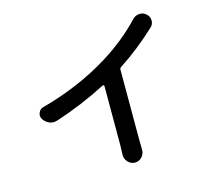

<svg xmlns="http://www.w3.org/2000/svg" viewBox="-112 -909 1224 1086"><g transform="rotate(-15 500.0 -366.0)"><path d="M613.3 -505.9Q605.5 -501 605.5 -491.2V-81.1L606.4 -21.5Q606.4 1 590.8 18.6Q574.2 37.1 549.8 37.1Q525.4 37.1 508.8 18.6Q492.2 1 492.2 -21.5L494.1 -81.1V-425.8Q494.1 -429.7 491.2 -431.2Q488.3 -432.6 485.4 -431.6Q339.8 -356.4 185.5 -306.6Q174.8 -302.7 164.1 -302.7Q151.4 -302.7 139.6 -307.6Q116.2 -317.4 103.5 -338.9Q97.7 -348.6 97.7 -359.4Q97.7 -367.2 101.6 -376Q109.4 -395.5 129.9 -400.4Q349.6 -460 526.4 -569.3Q655.3 -649.4 750 -750Q765.6 -766.6 789.1 -768.6Q791 -768.6 793 -768.6Q813.5 -768.6 829.1 -754.9Q847.7 -739.3 847.7 -714.8Q847.7 -692.4 831.1 -677.7Q724.6 -578.1 613.3 -505.9Z"/></g></svg>

Font: Gen Jyuu GothicX Medium
Style: Regular
Weight: 500
Designer: Ryoko NISHIZUKA (kana &amp; ideographs); Paul D. Hunt (Latin, Greek &amp; Cyrillic); Wenlong ZHANG (bopomofo); Sandoll C
Version: Version 1.058.20140828